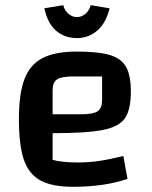

<svg xmlns="http://www.w3.org/2000/svg" viewBox="-20 -710 588 741"><path d="M456 -108 472 -20Q431 -5 376.5 3Q322 11 263 11Q182 11 137 -13Q92 -37 72.5 -92.5Q53 -148 53 -250Q53 -349 74.5 -405Q96 -461 144.5 -486Q193 -511 277 -511Q360 -511 404.5 -497.5Q449 -484 467 -451Q485 -418 485 -357Q485 -287 462.5 -254Q440 -221 377.5 -208.5Q315 -196 183 -196V-93Q220 -83 282 -83Q323 -83 363.5 -89Q404 -95 456 -108ZM183 -361V-269H293Q339 -269 356.5 -280.5Q374 -292 374 -324V-415H263Q217 -415 200 -403.5Q183 -392 183 -361ZM151 -678 224 -690Q230 -668 245 -656Q260 -644 277 -644Q294 -644 309 -656Q324 -668 330 -690L403 -678Q389 -621 355.5 -592Q322 -563 277 -563Q230 -563 197 -591Q164 -619 151 -678Z"/></svg>

Font: Changa Medium
Style: Regular
Weight: 500
Designer: Eduardo Rodriguez Tunni
Foundry: Eduardo Rodriguez Tunni
Version: Version 2.002; ttfautohint (v1.5) -l 8 -r 50 -G 150 -x 14 -H